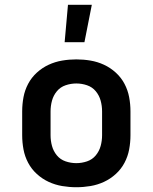

<svg xmlns="http://www.w3.org/2000/svg" viewBox="-20 -777 640 805"><path d="M300 8Q270 8 240.5 3Q211 -2 184 -14.5Q157 -27 134.5 -47.5Q112 -68 98 -94.5Q84 -121 78.5 -150.5Q73 -180 73 -210V-310Q73 -340 78.5 -369.5Q84 -399 98 -425.5Q112 -452 134.5 -472.5Q157 -493 184 -505.5Q211 -518 240.5 -523Q270 -528 300 -528Q330 -528 359.5 -523Q389 -518 416 -505.5Q443 -493 465.5 -472.5Q488 -452 502 -425.5Q516 -399 521.5 -369.5Q527 -340 527 -310V-210Q527 -180 521.5 -150.5Q516 -121 502 -94.5Q488 -68 465.5 -47.5Q443 -27 416 -14.5Q389 -2 359.5 3Q330 8 300 8ZM300 -93Q323 -93 345 -100.5Q367 -108 381.5 -125.5Q396 -143 402 -165Q408 -187 408 -210V-310Q408 -333 402 -355Q396 -377 381.5 -394.5Q367 -412 345 -419.5Q323 -427 300 -427Q277 -427 255 -419.5Q233 -412 218.5 -394.5Q204 -377 198 -355Q192 -333 192 -310V-210Q192 -187 198 -165Q204 -143 218.5 -125.5Q233 -108 255 -100.5Q277 -93 300 -93ZM251 -600 265 -757H365L334 -600Z"/></svg>

Font: Iosevka Fixed Extended
Style: Bold
Weight: 700
Width: 7
Monospace: yes
Designer: Belleve Invis
Foundry: Belleve Invis
Version: Version 24.1.1; ttfautohint (v1.8.4)